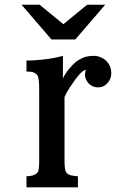

<svg xmlns="http://www.w3.org/2000/svg" viewBox="-20 -798 540 818"><path d="M199.2 -629.9 71.8 -777.8H148.9L250 -694.8L351.1 -777.8H428.2L300.8 -629.9ZM248 -463.9Q259.3 -486.8 274.7 -504.9Q290 -522.9 300.8 -532.2Q314.5 -543.5 333.3 -551.8Q352.1 -560.1 379.9 -560.1Q397.9 -560.1 415 -551.3Q432.1 -542.5 443.1 -525.9Q454.1 -509.3 454.1 -485.8Q454.1 -472.2 447.5 -458.3Q440.9 -444.3 428.2 -435.1Q415.5 -425.8 397.9 -425.8Q378.4 -425.8 364 -437Q349.6 -448.2 344.2 -465.6Q338.9 -482.9 346.2 -501Q334 -497.6 322.5 -485.4Q311 -473.1 299.8 -458Q289.6 -444.3 276.9 -424.8Q264.2 -405.3 254.9 -384.8V-110.8Q254.9 -92.8 256.8 -80.1Q258.8 -67.4 265.1 -60.1Q270.5 -53.7 283.4 -50.8Q296.4 -47.9 312 -46.9V0H92.8V-46.9Q110.4 -47.9 119.6 -50.5Q128.9 -53.2 137.2 -60.1Q143.1 -65.4 145 -77.6Q147 -89.8 147 -110.8V-412.1Q147 -423.3 146.5 -437.3Q146 -451.2 144 -463.1Q142.1 -475.1 137.2 -480Q130.4 -486.8 121.6 -490Q112.8 -493.2 92.8 -493.2V-540Q130.4 -540 171.6 -545.2Q212.9 -550.3 248 -560.1Z"/></svg>

Font: BIZ UDMincho
Style: Bold
Weight: 700
Monospace: yes
Designer: TypeBank Co., Ltd.
Foundry: Morisawa Inc.
Version: Version 1.06